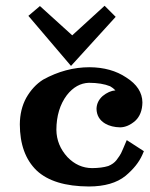

<svg xmlns="http://www.w3.org/2000/svg" viewBox="-20 -642 527 676"><path d="M387.3 -582.7 348.3 -621.7 234.3 -517.6 120.6 -620.7 79.9 -586.2 230 -409.9ZM131.6 -361.5C107.8 -346.4 88.1 -325.1 72.4 -297.6C57.6 -270.6 50.1 -239.4 49.8 -204.2C50 -133.9 69.7 -79.7 109 -41.7C148.6 -4.6 209.9 14.2 293 14.6C348.3 14.4 391.3 2 421.9 -22.8C450 -46.3 469.7 -71 481.1 -96.9L486.6 -109.7L426.3 -148.7C415.5 -123.1 408.9 -107.7 406.2 -102.4C403.7 -97.2 398.3 -89.2 390.1 -78.2C383.2 -69.4 373.6 -62.5 361.3 -57.5C345.9 -52.7 326.8 -50.3 304 -50.1C271 -50.4 242.2 -63.3 217.6 -88.8C192 -116.6 179 -148.6 178.5 -184.8C178.7 -233.8 191 -274.7 215.6 -307.3C237.5 -335.1 263.3 -349.5 293 -350.5C323.2 -350.4 348.2 -346.3 367.7 -338.3C374.6 -334.5 380.8 -329.7 386.4 -323.8C371.3 -322.7 356.3 -316 341.4 -303.9C327.6 -291.5 320.4 -276.7 319.8 -259.2C320.2 -236.2 330.3 -218.7 350.4 -206.8C364.9 -198.4 382.6 -194 403.3 -193.6C421.3 -194 439 -201.6 456.2 -216.6C472.5 -231.8 481 -253.4 481.4 -281.4C481 -316.2 462.1 -345.4 424.5 -369.2C389.2 -392.9 346.2 -404.9 295.5 -405.3C239.1 -405.3 184.4 -390.7 131.6 -361.5Z"/></svg>

Font: Bentham
Style: Bold
Weight: 700
Version: Version 002.001